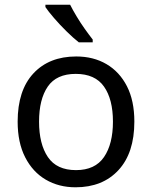

<svg xmlns="http://www.w3.org/2000/svg" viewBox="-20 -786 645 816"><path d="M551 -269Q551 -136 483.5 -63Q416 10 301 10Q230 10 174.5 -22.5Q119 -55 87 -117.5Q55 -180 55 -269Q55 -402 122 -474Q189 -546 304 -546Q377 -546 432.5 -513.5Q488 -481 519.5 -419.5Q551 -358 551 -269ZM146 -269Q146 -174 183.5 -118.5Q221 -63 303 -63Q384 -63 422 -118.5Q460 -174 460 -269Q460 -364 422 -418Q384 -472 302 -472Q220 -472 183 -418Q146 -364 146 -269ZM278 -766Q289 -744 305.5 -716.5Q322 -689 340.5 -663Q359 -637 374 -618V-606H315Q292 -624 263 -652.5Q234 -681 209.5 -709.5Q185 -738 173 -756V-766Z"/></svg>

Font: Noto Sans Deseret
Style: Regular
Weight: 400
Designer: Monotype Design Team
Foundry: Monotype Imaging Inc.
Version: Version 2.001; ttfautohint (v1.8.4.7-5d5b)